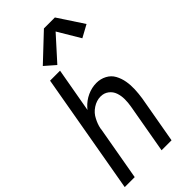

<svg xmlns="http://www.w3.org/2000/svg" viewBox="-302 -1037 1102 1102"><g transform="rotate(-45 249.5 -486.0)"><path d="M218 -769 155 -824 312 -972H401L503 -817L428 -776L347 -912ZM-4 0 125 -735H206L158 -464Q163 -470 167 -475Q194 -505 230 -521.5Q266 -538 304 -538Q337 -538 365.5 -523Q394 -508 409 -480.5Q424 -453 429.5 -421Q435 -389 433.5 -355.5Q432 -322 427 -289L376 0H295L348 -301Q353 -329 353 -356.5Q353 -384 344.5 -409Q336 -434 315 -450Q294 -466 266 -466Q233 -466 202.5 -446Q172 -426 157 -395Q142 -367 136 -338L135 -330V-329L77 0Z"/></g></svg>

Font: Iosevka SS08
Style: Italic
Weight: 400
Italic angle: -10°
Monospace: yes
Designer: Belleve Invis
Foundry: Belleve Invis
Version: 2.1.0; ttfautohint (v1.8.2)